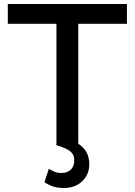

<svg xmlns="http://www.w3.org/2000/svg" viewBox="-20 -724 673 959"><path d="M259 0 262 -2V-605H19V-704H614V-605H371V-6Q426 29 426 96Q426 147 391 181Q356 215 299 215Q266 215 242.5 206.5Q219 198 202 186L224 119Q237 127 252 133.5Q267 140 288 140Q316 140 333.5 123.5Q351 107 351 75Q351 50 333 33.5Q315 17 259 0Z"/></svg>

Font: Prodigy Sans Medium
Style: Regular
Weight: 500
Designer: Wei Huang
Foundry: Wei Huang
Version: Version 1.003; ttfautohint (v1.8.3)